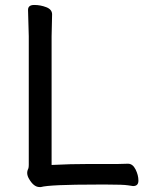

<svg xmlns="http://www.w3.org/2000/svg" viewBox="-20 -735 587 774"><path d="M145 19Q142 19 139 19Q116 19 97 -14Q84 -36 94 -55Q96 -60 96 -70V-589L93 -695Q93 -715 118 -715Q143 -715 166.5 -706Q190 -697 190 -677L188 -588V-70Q262 -74 345 -74H458L495 -75H496Q515 -75 526.5 -52Q538 -29 538 -7Q538 15 517 15H516Q515 15 495.5 12Q476 9 413 9H372Q181 9 145 19Z"/></svg>

Font: LXGW ZhenKai
Style: Regular
Weight: 400
Designer: LXGW / Fontworks Inc.
Foundry: LXGW / Fontworks Inc.
Version: Version 0.800;June 8, 2025